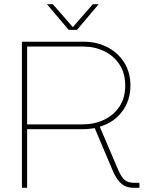

<svg xmlns="http://www.w3.org/2000/svg" viewBox="-20 -900 710 920"><path d="M85 0V-700H383Q444 -700 494.5 -674Q545 -648 575 -600.5Q605 -553 605 -490Q605 -419 565.5 -366Q526 -313 458 -293L548 -82Q562 -51 577.5 -37.5Q593 -24 624 -24H648V0H621Q586 0 564 -18Q542 -36 525 -71L434 -286Q421 -284 406.5 -282.5Q392 -281 377 -281H110V0ZM110 -304H375Q432 -304 478.5 -326Q525 -348 552.5 -389.5Q580 -431 580 -490Q580 -549 552.5 -591Q525 -633 479 -655Q433 -677 379 -677H110ZM309 -757 205 -880H233L329 -770L425 -880H453L349 -757Z"/></svg>

Font: MuseoModerno Thin Thin
Style: Regular
Weight: 250
Version: Version 1.003